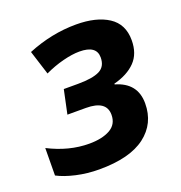

<svg xmlns="http://www.w3.org/2000/svg" viewBox="-107 -647 709 751"><g transform="rotate(-20 247.5 -272.0)"><path d="M10 -27 11 -141Q95 -98 179 -98Q233 -98 266 -116.5Q299 -135 299 -175Q299 -234 214 -234H137L158 -333H217Q278 -333 307 -347.5Q336 -362 336 -400Q336 -450 265 -450Q235 -450 196 -440Q157 -430 119 -412L87 -513Q187 -554 289 -554Q373 -554 423 -521.5Q473 -489 473 -422Q473 -366 441 -333Q409 -300 351 -285V-282Q438 -257 438 -172Q438 -88 373.5 -39Q309 10 182 10Q132 10 86 -0.5Q40 -11 10 -27Z"/></g></svg>

Font: Noto Sans Display
Style: Bold Italic
Weight: 700
Italic angle: -12°
Designer: Monotype Design team
Foundry: Monotype Imaging Inc.
Version: Version 1.000